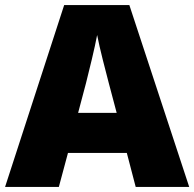

<svg xmlns="http://www.w3.org/2000/svg" viewBox="-20 -803 766 757"><path d="M515 -66H726L490 -783H233L0 -66H212L248 -200H480ZM409 -475 440 -358H288L319 -475C331 -522 354 -616 363 -665C372 -616 399 -513 409 -475Z"/></svg>

Font: Noto Sans Malayalam UI Black
Style: Regular
Weight: 900
Designer: Jelle Bosma - Monotype Design Team
Foundry: Monotype Imaging Inc.
Version: Version 2.104